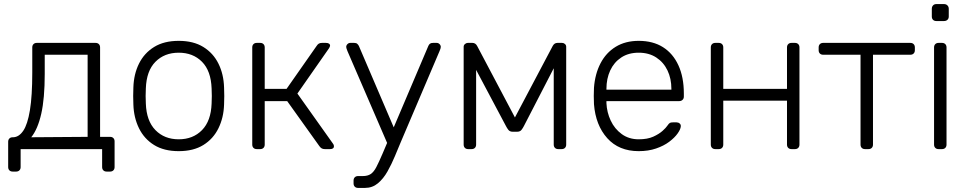

<svg xmlns="http://www.w3.org/2000/svg" viewBox="-20 -730 4735 940"><path d="M42 110Q32 110 26 104Q20 98 20 88V-36Q20 -46 26 -52Q32 -58 42 -58H45Q73 -59 94 -90Q115 -121 126.5 -190.5Q138 -260 138 -375V-498Q138 -508 144 -514Q150 -520 160 -520H448Q458 -520 464 -514Q470 -508 470 -498V-60H519Q529 -60 535 -54Q541 -48 541 -38V88Q541 98 535 104Q529 110 519 110H502Q492 110 486 104Q480 98 480 88V0H81V88Q81 98 75 104Q69 110 59 110ZM133 -58 409 -60V-462H199V-368Q199 -248 182 -173Q165 -98 133 -58Z M855 10Q783 10 734.5 -20Q686 -50 660.5 -102Q635 -154 633 -218Q632 -233 632 -260Q632 -287 633 -302Q635 -367 660.5 -418.5Q686 -470 734.5 -500Q783 -530 855 -530Q927 -530 975.5 -500Q1024 -470 1049.5 -418.5Q1075 -367 1077 -302Q1078 -287 1078 -260Q1078 -233 1077 -218Q1075 -154 1049.5 -102Q1024 -50 975.5 -20Q927 10 855 10ZM855 -48Q925 -48 969 -93Q1013 -138 1016 -223Q1017 -238 1017 -260Q1017 -282 1016 -297Q1013 -383 969 -427.5Q925 -472 855 -472Q785 -472 741 -427.5Q697 -383 694 -297Q693 -282 693 -260Q693 -238 694 -223Q697 -138 741 -93Q785 -48 855 -48Z M1237 0Q1227 0 1221 -6Q1215 -12 1215 -22V-498Q1215 -508 1221 -514Q1227 -520 1237 -520H1254Q1264 -520 1270 -514Q1276 -508 1276 -498V-295H1383L1530 -505Q1535 -513 1541 -516.5Q1547 -520 1556 -520H1576Q1585 -520 1590.5 -516.5Q1596 -513 1596 -506Q1596 -504 1594.5 -501Q1593 -498 1591 -494L1436 -272L1610 -27Q1615 -21 1615 -14Q1615 -7 1610 -3.5Q1605 0 1596 0H1570Q1561 0 1555 -3.5Q1549 -7 1544 -14L1386 -235H1276V-22Q1276 -12 1270 -6Q1264 0 1254 0Z M1733 190Q1723 190 1717 184Q1711 178 1711 168V154Q1711 144 1717 138Q1723 132 1733 132H1756Q1780 132 1795 122Q1810 112 1822.5 88Q1835 64 1853 22L2077 -505Q2080 -512 2085 -516Q2090 -520 2100 -520H2118Q2126 -520 2132 -514Q2138 -508 2138 -500Q2138 -496 2136.5 -492Q2135 -488 2132 -480L1942 -34Q1929 -3 1913 35.5Q1897 74 1877 109.5Q1857 145 1830 167.5Q1803 190 1767 190ZM1881 -17 1681 -480Q1675 -495 1675 -500Q1675 -508 1681 -514Q1687 -520 1695 -520H1714Q1724 -520 1729 -515.5Q1734 -511 1737 -505L1913 -94Z M2272 0Q2262 0 2256 -6Q2250 -12 2250 -22V-501Q2250 -509 2256.5 -514.5Q2263 -520 2270 -520H2293Q2308 -520 2316 -505L2501 -155L2686 -505Q2694 -520 2709 -520H2732Q2740 -520 2746 -514.5Q2752 -509 2752 -501V-22Q2752 -12 2746 -6Q2740 0 2730 0H2713Q2703 0 2697 -6Q2691 -12 2691 -22V-452H2720L2545 -113Q2540 -103 2533 -94Q2526 -85 2511 -85H2491Q2476 -85 2469 -94Q2462 -103 2457 -113L2287 -433H2311V-22Q2311 -12 2305 -6Q2299 0 2289 0Z M3107 10Q3010 10 2953 -53.5Q2896 -117 2888 -220Q2887 -235 2887 -260Q2887 -285 2888 -300Q2893 -368 2920 -420Q2947 -472 2994.5 -501Q3042 -530 3107 -530Q3177 -530 3226 -499Q3275 -468 3301.5 -410Q3328 -352 3328 -272V-257Q3328 -247 3321.5 -241Q3315 -235 3305 -235H2949Q2949 -235 2949 -231Q2949 -227 2949 -225Q2951 -180 2970 -139.5Q2989 -99 3024 -73.5Q3059 -48 3107 -48Q3150 -48 3178.5 -61Q3207 -74 3224 -89.5Q3241 -105 3246 -113Q3255 -126 3260 -128.5Q3265 -131 3276 -131H3292Q3301 -131 3307.5 -125.5Q3314 -120 3313 -111Q3312 -97 3297.5 -76.5Q3283 -56 3256.5 -36Q3230 -16 3192 -3Q3154 10 3107 10ZM2949 -291H3267V-295Q3267 -345 3248 -385Q3229 -425 3193 -448.5Q3157 -472 3107 -472Q3057 -472 3021.5 -448.5Q2986 -425 2967.5 -385Q2949 -345 2949 -295Z M3482 0Q3472 0 3466 -6Q3460 -12 3460 -22V-498Q3460 -508 3466 -514Q3472 -520 3482 -520H3499Q3509 -520 3515 -514Q3521 -508 3521 -498V-295H3833V-498Q3833 -508 3839 -514Q3845 -520 3855 -520H3872Q3882 -520 3888 -514Q3894 -508 3894 -498V-22Q3894 -12 3888 -6Q3882 0 3872 0H3855Q3845 0 3839 -6Q3833 -12 3833 -22V-237H3521V-22Q3521 -12 3515 -6Q3509 0 3499 0Z M4215 0Q4205 0 4199 -6Q4193 -12 4193 -22V-462H4010Q4000 -462 3994 -468Q3988 -474 3988 -484V-498Q3988 -508 3994 -514Q4000 -520 4010 -520H4437Q4447 -520 4453 -514Q4459 -508 4459 -498V-484Q4459 -474 4453 -468Q4447 -462 4437 -462H4254V-22Q4254 -12 4248 -6Q4242 0 4232 0Z M4575 0Q4565 0 4559 -6Q4553 -12 4553 -22V-498Q4553 -508 4559 -514Q4565 -520 4575 -520H4592Q4602 -520 4608 -514Q4614 -508 4614 -498V-22Q4614 -12 4608 -6Q4602 0 4592 0ZM4564 -627Q4554 -627 4548 -633Q4542 -639 4542 -649V-687Q4542 -697 4548 -703.5Q4554 -710 4564 -710H4602Q4612 -710 4618.5 -703.5Q4625 -697 4625 -687V-649Q4625 -639 4618.5 -633Q4612 -627 4602 -627Z"/></svg>

Font: Rubik Light
Style: Regular
Weight: 300
Designer: Hubert and Fischer
Foundry: Hubert and Fischer
Version: Version 2.300;gftools[0.9.30]